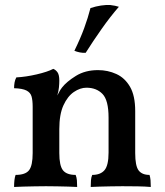

<svg xmlns="http://www.w3.org/2000/svg" viewBox="-20 -741 656 764"><path d="M110 -212V-316Q110 -342 105.5 -357.5Q101 -373 85 -381Q69 -389 36 -390Q36 -402 38 -413Q40 -424 45 -433Q83 -435 126 -445Q169 -455 192 -467Q202 -463 209 -453Q216 -443 216 -420ZM518 -132Q518 -81 531.5 -63Q545 -45 575 -45Q578 -35 579 -24Q580 -13 580 3Q558 1 528 0.5Q498 0 467 0Q446 0 422.5 0.5Q399 1 378 1.5Q357 2 341 3Q341 -12 342 -24Q343 -36 347 -45Q380 -45 396 -64Q412 -83 412 -134V-273Q412 -342 388 -367Q364 -392 324 -392Q299 -392 274 -375Q249 -358 232.5 -322Q216 -286 216 -227V-132Q216 -82 230.5 -63.5Q245 -45 281 -45Q285 -35 286 -23.5Q287 -12 287 3Q273 2 252 1.5Q231 1 208 0.5Q185 0 163 0Q142 0 118.5 0.5Q95 1 73 1.5Q51 2 36 3Q36 -12 37.5 -24.5Q39 -37 42 -45Q81 -45 95.5 -63.5Q110 -82 110 -132V-316L216 -420Q216 -408 214.5 -393Q213 -378 208 -361Q212 -368 216 -376Q220 -384 227 -393Q245 -416 282 -439Q319 -462 370 -462Q409 -462 443 -446.5Q477 -431 497.5 -395.5Q518 -360 518 -299ZM321 -531Q310 -530 297.5 -532.5Q285 -535 276 -539Q300 -588 315 -629Q330 -670 340 -709Q362 -716 382 -719Q402 -722 419 -721Q429 -720 438 -718Q447 -716 453 -714Q419 -675 384.5 -626Q350 -577 321 -531Z"/></svg>

Font: Vollkorn Medium
Style: Regular
Weight: 500
Designer: Friedrich Althausen
Foundry: Friedrich Althausen
Version: Version 5.000